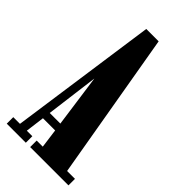

<svg xmlns="http://www.w3.org/2000/svg" viewBox="-223 -756 812 812"><g transform="rotate(45 183.5 -350.0)"><path d="M-1 0V-39H39L133 -700.5H207L321 -39H368V0H139V-39H175.5L164 -124.5H91L80 -39H113V0ZM95.5 -160.5H159L126 -397Z"/></g></svg>

Font: Imbue 10pt ExtraBold
Style: Regular
Weight: 800
Designer: Tyler Finck
Foundry: Etcetera Type Company
Version: Version 1.102; ttfautohint (v1.8.3)